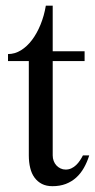

<svg xmlns="http://www.w3.org/2000/svg" viewBox="-20 -637 330 667"><path d="M7.8 -424.8V-449.2Q31.7 -449.2 53 -462.4Q74.2 -475.6 91.3 -498.3Q108.4 -521 120.8 -551.5Q133.3 -582 139.2 -617.2H163.1V-459H273.9V-424.8H163.1V-97.2Q163.1 -86.9 166.5 -77.9Q169.9 -68.8 176 -62.3Q182.1 -55.7 190.4 -51.8Q198.7 -47.9 208 -47.9Q218.8 -47.9 228 -52.2Q237.3 -56.6 244.6 -63.7Q252 -70.8 257.8 -79.6Q263.7 -88.4 268.1 -97.2H290Q282.7 -73.7 271.5 -54Q260.3 -34.2 244.6 -20Q229 -5.9 208.5 2Q188 9.8 162.1 9.8Q141.1 9.8 125.7 2Q110.4 -5.9 100.1 -19.8Q89.8 -33.7 85 -53.5Q80.1 -73.2 80.1 -97.2V-424.8Z"/></svg>

Font: Tunjung putih
Style: Regular
Weight: 400
Designer: R.S. Wihananto
Foundry: R.S. Wihananto
Version: Version 2.0.1